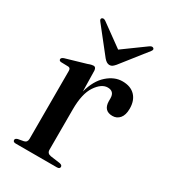

<svg xmlns="http://www.w3.org/2000/svg" viewBox="-164 -743 738 829"><g transform="rotate(30 205.0 -328.5)"><path d="M183.5 -443 185.5 -340Q202 -401 237.5 -432.2Q273 -463.5 312.5 -463.5Q353.5 -463.5 375.8 -440.2Q398 -417 398 -376.5Q398 -344.5 384 -328.2Q370 -312 348.5 -312Q304.5 -312 303.5 -359V-374.5Q303 -408.5 270.5 -408.5Q240 -408.5 213.2 -369Q186.5 -329.5 186.5 -250.5V-50Q186.5 -31.5 206 -28.5L253 -22Q266.5 -19.5 266.5 -10.5Q266.5 0 252 0H47Q33 0 33 -10.5Q33 -18 45 -21.5L72.5 -26.5Q88.5 -30 88.5 -48V-386.5Q88.5 -400.5 77.5 -401.5L40.5 -402.5Q30.5 -403.5 30.5 -411.5Q30.5 -419 43 -423.5L142.5 -452.5Q154.5 -457 160.5 -458.2Q166.5 -459.5 170.5 -459.5Q182 -459.5 183.5 -443ZM254 -512.5Q247 -504.5 241.2 -500.2Q235.5 -496 227 -496Q213.5 -496 199.5 -512.5L100 -638.5Q91.5 -649 98.5 -654.5Q105.5 -660 116.5 -652.5L227 -572.5L337 -652.5Q348 -660 355 -654.5Q362 -649 353.5 -638.5Z"/></g></svg>

Font: Fraunces 72pt S000
Style: Regular
Weight: 400
Version: Version 1.000; ttfautohint (v1.8.3)